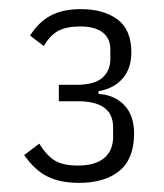

<svg xmlns="http://www.w3.org/2000/svg" viewBox="-20 -724 360 421"><path d="M147 -538Q187 -538 204.5 -553.5Q222 -569 222 -595V-615Q222 -640 205 -653Q188 -666 156 -666Q126 -666 108 -656.5Q90 -647 76 -623L46 -646Q65 -676 91.5 -690Q118 -704 157 -704Q207 -704 237.5 -681.5Q268 -659 268 -609Q268 -574 249 -552Q230 -530 196 -524V-518Q231 -516 252.5 -493.5Q274 -471 274 -431Q274 -376 242 -349.5Q210 -323 153 -323Q112 -323 84 -337Q56 -351 33 -384L66 -409Q83 -382 101 -371.5Q119 -361 151 -361Q189 -361 208.5 -377.5Q228 -394 228 -424V-445Q228 -502 151 -502H109V-538Z"/></svg>

Font: IBM Plex Sans Cond Light
Style: Regular
Weight: 300
Width: 3
Designer: Mike Abbink, Paul van der Laan, Pieter van Rosmalen
Foundry: Bold Monday
Version: Version 1.3